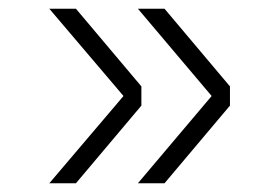

<svg xmlns="http://www.w3.org/2000/svg" viewBox="-20 -496 640 440"><path d="M296 -76 465 -276 296 -476H357L507 -298V-254L357 -76ZM93 -76 263 -276 93 -476H154L304 -298V-254L154 -76Z"/></svg>

Font: Geist Mono ExtraLight
Style: Regular
Weight: 200
Monospace: yes
Designer: Basement.studio, Andrés Briganti, Mateo Zaragoza
Foundry: Basement.studio, Vercel, Andrés Briganti, Guido Ferreyra, Mateo Zaragoza
Version: Version 1.500; ttfautohint (v1.8.4.7-5d5b)